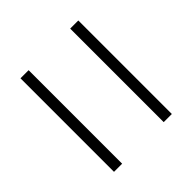

<svg xmlns="http://www.w3.org/2000/svg" viewBox="-44 -566 601 601"><g transform="rotate(45 257.0 -265.0)"><path d="M50 -173H464V-137H50ZM50 -393H464V-357H50Z"/></g></svg>

Font: Moderustic
Style: Regular
Weight: 400
Designer: Tural Alisoy
Foundry: TAFT Foundry
Version: Version 2.120